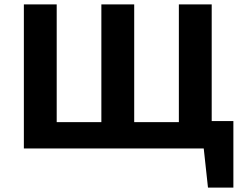

<svg xmlns="http://www.w3.org/2000/svg" viewBox="-20 -678 1119 877"><path d="M901 0V-125H1046L975 0ZM930 179 897 -125H1046V179ZM89 0V-658H239V0ZM443 0V-658H593V0ZM797 0V-658H947V0ZM138 0V-120H898V0Z"/></svg>

Font: Ysabeau Office ExtraBold
Style: Regular
Weight: 800
Designer: Christian Thalmann (Catharsis Fonts)
Version: Version 2.001;gftools[0.9.30]; featfreeze: tnum,lnum,ss02